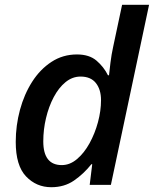

<svg xmlns="http://www.w3.org/2000/svg" viewBox="-20 -780 649 810"><path d="M196.3 9.8Q133.3 9.8 89.8 -35.9Q46.4 -81.5 46.4 -181.2Q46.4 -250.5 64.2 -316.4Q82 -382.3 115.7 -435.1Q149.4 -487.8 197.3 -519Q245.1 -550.3 304.7 -550.3Q356.9 -550.3 387.5 -523.9Q418 -497.6 435.5 -462.4H439.9Q441.9 -481.4 446 -515.6Q450.2 -549.8 457.5 -583L495.1 -759.8H608.9L447.8 0H358.4L369.1 -87.4H365.7Q333 -46.4 292.2 -18.3Q251.5 9.8 196.3 9.8ZM240.7 -83.5Q274.9 -83.5 304.9 -108.9Q335 -134.3 357.7 -175.5Q380.4 -216.8 393.3 -264.6Q406.2 -312.5 406.2 -357.4Q406.2 -402.3 384.5 -429.7Q362.8 -457 319.8 -457Q285.2 -457 256.3 -433.3Q227.5 -409.7 206.5 -369.9Q185.5 -330.1 174.1 -281.7Q162.6 -233.4 162.6 -183.6Q162.6 -83.5 240.7 -83.5Z"/></svg>

Font: Open Sans SemiBold
Style: Italic
Weight: 600
Italic angle: -12°
Designer: Monotype Design Team
Foundry: Monotype Imaging Inc.
Version: Version 3.003; ttfautohint (v1.8.4)